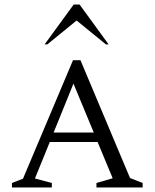

<svg xmlns="http://www.w3.org/2000/svg" viewBox="-20 -832 686 852"><path d="M33 0V-20L82 -39L304 -565H337L557 -42L613 -20V0H408V-20L480 -41L413 -202H201L135 -40L210 -20V0ZM218 -244H396L306 -461ZM178 -635 307 -812H333L462 -635H450L320 -741L190 -635Z"/></svg>

Font: Spectral SC Light
Style: Regular
Weight: 300
Designer: Jean-Baptiste Levee
Foundry: Production Type
Version: Version 2.001